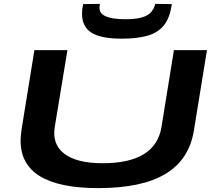

<svg xmlns="http://www.w3.org/2000/svg" viewBox="-20 -958 1106 988"><path d="M486 10Q86 10 86 -234Q86 -244 87 -257Q88 -270 91 -292L157 -700H327L262 -306Q247 -215 311.5 -166.5Q376 -118 508 -118Q781 -118 811 -305L875 -700H1045L978 -288Q954 -137 832 -63.5Q710 10 486 10ZM607 -759Q499 -759 450.5 -790Q402 -821 402 -888Q402 -912 408 -937L494 -938Q493 -932 492.5 -926Q492 -920 492 -917Q492 -893 512 -880.5Q532 -868 562 -863.5Q592 -859 621 -859Q676 -859 707.5 -867.5Q739 -876 755.5 -893.5Q772 -911 779 -938L864 -937Q854 -864 822 -826Q790 -788 736.5 -773.5Q683 -759 607 -759Z"/></svg>

Font: Georama ExtraExtended SemiBold
Style: Italic
Weight: 600
Width: 8
Italic angle: -9°
Designer: Jean-Baptiste Levee
Foundry: Production Type
Version: Version 1.000